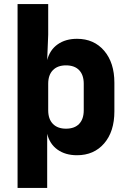

<svg xmlns="http://www.w3.org/2000/svg" viewBox="-20 -750 640 940"><path d="M66 170V-730H216V-580L211 -456Q224 -506 262.5 -533Q301 -560 357 -560Q440 -560 490 -501.5Q540 -443 540 -345V-205Q540 -106 490 -48Q440 10 357 10Q300 10 261.5 -17.5Q223 -45 211 -95V170ZM303 -120Q345 -120 367.5 -143.5Q390 -167 390 -210V-340Q390 -383 367.5 -406.5Q345 -430 303 -430Q262 -430 239 -406.5Q216 -383 216 -340V-210Q216 -167 239 -143.5Q262 -120 303 -120Z"/></svg>

Font: NKDuy Mono ExtraBold
Style: Regular
Weight: 800
Monospace: yes
Designer: NKDuy
Foundry: NKDuy
Version: Version 2.251; ttfautohint (v1.8.4.7-5d5b)